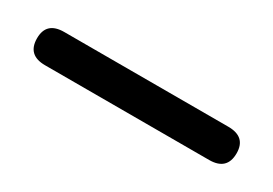

<svg xmlns="http://www.w3.org/2000/svg" viewBox="-12 -287 534 375"><g transform="rotate(30 255.0 -99.5)"><path d="M30 -100Q30 -62 70 -62H440Q480 -62 480 -100Q480 -137 440 -137H70Q30 -137 30 -100Z"/></g></svg>

Font: WDXL Lubrifont SC
Style: Regular
Weight: 400
Designer: [WDXL Lubrifont] Copyright 2020-2022 (c) NightFurySL2001, Skr-ZERO; [ZCOOL QingKe HuangYou] Copyright 2018-2022 (c) The 
Version: Version 2.001;hotconv 1.1.1;makeotfexe 2.6.0